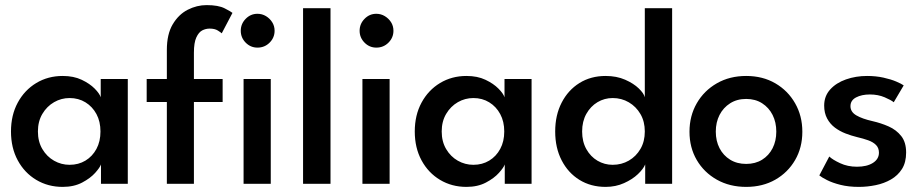

<svg xmlns="http://www.w3.org/2000/svg" viewBox="-20 -720 3614 752"><path d="M375.5 0V-76Q371.5 -64 352.8 -43Q334 -22 301.8 -5Q269.5 12 225.5 12Q168 12 122 -15.5Q76 -43 49.5 -92Q23 -141 23 -205Q23 -269 49.5 -318Q76 -367 122 -394.8Q168 -422.5 225.5 -422.5Q268.5 -422.5 300 -407.5Q331.5 -392.5 350.8 -373Q370 -353.5 374.5 -339V-410.5H480.5V0ZM128.5 -205Q128.5 -165.5 146 -136Q163.5 -106.5 191.8 -90.5Q220 -74.5 252.5 -74.5Q287.5 -74.5 314.8 -91Q342 -107.5 357.8 -136.8Q373.5 -166 373.5 -205Q373.5 -244 357.8 -273.2Q342 -302.5 314.8 -319.2Q287.5 -336 252.5 -336Q220 -336 191.8 -319.8Q163.5 -303.5 146 -274Q128.5 -244.5 128.5 -205Z M554.5 -410.5H633.5V-524.5Q633.5 -586 656.5 -624.8Q679.5 -663.5 715.2 -681.8Q751 -700 789 -700Q835.5 -700 860.2 -687.2Q885 -674.5 890.5 -669.5L848.5 -589.5Q845.5 -592.5 833.5 -600.2Q821.5 -608 801 -608Q786 -608 772.2 -601Q758.5 -594 749 -573.5Q739.5 -553 739.5 -513.5V-410.5H852V-320.5H739.5V0H633.5V-320.5H554.5ZM934 0V-410.5H1040.5V0ZM988.5 -533.5Q961.5 -533.5 942.2 -553Q923 -572.5 923 -599.5Q923 -626.5 942.2 -646.2Q961.5 -666 988.5 -666Q1006.5 -666 1021.8 -656.8Q1037 -647.5 1046.2 -632.8Q1055.5 -618 1055.5 -599.5Q1055.5 -572.5 1036 -553Q1016.5 -533.5 988.5 -533.5Z M1274.5 0H1167V-688H1274.5Z M1399.5 0V-410.5H1506V0ZM1454 -533.5Q1427 -533.5 1407.8 -553Q1388.5 -572.5 1388.5 -599.5Q1388.5 -626.5 1407.8 -646.2Q1427 -666 1454 -666Q1472 -666 1487.2 -656.8Q1502.5 -647.5 1511.8 -632.8Q1521 -618 1521 -599.5Q1521 -572.5 1501.5 -553Q1482 -533.5 1454 -533.5Z M1957 0V-76Q1953 -64 1934.2 -43Q1915.5 -22 1883.2 -5Q1851 12 1807 12Q1749.5 12 1703.5 -15.5Q1657.5 -43 1631 -92Q1604.5 -141 1604.5 -205Q1604.5 -269 1631 -318Q1657.5 -367 1703.5 -394.8Q1749.5 -422.5 1807 -422.5Q1850 -422.5 1881.5 -407.5Q1913 -392.5 1932.2 -373Q1951.5 -353.5 1956 -339V-410.5H2062V0ZM1710 -205Q1710 -165.5 1727.5 -136Q1745 -106.5 1773.2 -90.5Q1801.5 -74.5 1834 -74.5Q1869 -74.5 1896.2 -91Q1923.5 -107.5 1939.2 -136.8Q1955 -166 1955 -205Q1955 -244 1939.2 -273.2Q1923.5 -302.5 1896.2 -319.2Q1869 -336 1834 -336Q1801.5 -336 1773.2 -319.8Q1745 -303.5 1727.5 -274Q1710 -244.5 1710 -205Z M2352 12Q2294 12 2249.5 -15.5Q2205 -43 2179.8 -92Q2154.5 -141 2154.5 -205Q2154.5 -269 2179.8 -318Q2205 -367 2249.5 -394.8Q2294 -422.5 2352 -422.5Q2395 -422.5 2428.5 -407.8Q2462 -393 2482 -373.5Q2502 -354 2505.5 -339V-688H2612.5V0H2507V-76Q2500 -58.5 2478.5 -38Q2457 -17.5 2424.2 -2.8Q2391.5 12 2352 12ZM2379.5 -74.5Q2414.5 -74.5 2443 -91Q2471.5 -107.5 2488.5 -136.8Q2505.5 -166 2505.5 -205Q2505.5 -244 2488.5 -273.2Q2471.5 -302.5 2443 -319.2Q2414.5 -336 2379.5 -336Q2347.5 -336 2320.2 -319.8Q2293 -303.5 2276.5 -274Q2260 -244.5 2260 -205Q2260 -165.5 2276.5 -136Q2293 -106.5 2320.2 -90.5Q2347.5 -74.5 2379.5 -74.5Z M2902.5 12Q2838 12 2787.8 -16.2Q2737.5 -44.5 2709 -93.2Q2680.5 -142 2680.5 -204Q2680.5 -266 2709 -315.5Q2737.5 -365 2787.8 -393.8Q2838 -422.5 2902.5 -422.5Q2967 -422.5 3016.5 -393.8Q3066 -365 3094.2 -315.5Q3122.5 -266 3122.5 -204Q3122.5 -142 3094.2 -93.2Q3066 -44.5 3016.5 -16.2Q2967 12 2902.5 12ZM2902.5 -78Q2938.5 -78 2965 -94.5Q2991.5 -111 3006 -139.5Q3020.5 -168 3020.5 -204.5Q3020.5 -241 3006 -269.8Q2991.5 -298.5 2965 -315.5Q2938.5 -332.5 2902.5 -332.5Q2866.5 -332.5 2839.8 -315.5Q2813 -298.5 2798.2 -269.8Q2783.5 -241 2783.5 -204.5Q2783.5 -168 2798.2 -139.5Q2813 -111 2839.8 -94.5Q2866.5 -78 2902.5 -78Z M3376 -422.5Q3410.5 -422.5 3440 -416Q3469.5 -409.5 3490.5 -400.5Q3511.5 -391.5 3519.5 -385.5L3480.5 -319.5Q3470.5 -328 3444.8 -339Q3419 -350 3387 -350Q3355 -350 3333 -338.5Q3311 -327 3311 -304Q3311 -281.5 3334.2 -268Q3357.5 -254.5 3397.5 -245.5Q3430.5 -238 3460.5 -224.8Q3490.5 -211.5 3509.8 -187.2Q3529 -163 3529 -122.5Q3529 -84 3512.8 -58.2Q3496.5 -32.5 3469.5 -17Q3442.5 -1.5 3409.8 5.2Q3377 12 3344 12Q3303.5 12 3271.8 4Q3240 -4 3219 -14.8Q3198 -25.5 3189 -33L3228 -107Q3241 -94.5 3270.5 -80.8Q3300 -67 3336.5 -67Q3375.5 -67 3399 -82Q3422.5 -97 3422.5 -122Q3422.5 -140.5 3411.2 -152Q3400 -163.5 3380.5 -170.5Q3361 -177.5 3337 -183Q3314.5 -188.5 3291.8 -197.2Q3269 -206 3250 -220.2Q3231 -234.5 3219.5 -256Q3208 -277.5 3208 -306.5Q3208 -343.5 3231.5 -369.5Q3255 -395.5 3293.5 -409Q3332 -422.5 3376 -422.5Z"/></svg>

Font: League Spartan Thin Medium
Style: Regular
Weight: 500
Version: Version 2.002